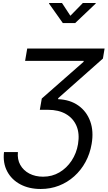

<svg xmlns="http://www.w3.org/2000/svg" viewBox="-20 -1053 722 1288"><path d="M6.8 -32.7H100.1Q95.2 16.1 116.2 53.5Q137.2 90.8 177.2 111.6Q217.3 132.3 269 132.3Q329.6 132.3 378.7 103.3Q427.7 74.2 460.4 24.7Q493.2 -24.9 503.4 -86.4Q515.1 -156.7 493.2 -208.3Q471.2 -259.8 422.1 -288.1Q373 -316.4 302.2 -316.4H247.1L260.3 -392.1L541 -638.7V-644.5H148.4L162.6 -727.5H681.6L670.4 -660.2L370.6 -394.5L369.6 -387.7Q450.7 -384.3 506.1 -344.7Q561.5 -305.2 585.4 -238.8Q609.4 -172.4 594.7 -87.4Q583.5 -21.5 553.5 33.7Q523.4 88.9 478 129.6Q432.6 170.4 375.5 192.6Q318.4 214.8 252.9 214.8Q174.8 214.8 116.2 183.6Q57.6 152.3 28.1 96.4Q-1.5 40.5 6.8 -32.7ZM396 -1032.7 452.1 -947.3 535.6 -1032.7H622.6L621.6 -1028.8L484.4 -898.4H401.4L309.1 -1028.8L309.6 -1032.7Z"/></svg>

Font: Inter 16pt
Style: Italic
Weight: 400
Italic angle: -9.3988°
Version: Version 4.001;git-66647c0bb